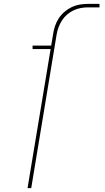

<svg xmlns="http://www.w3.org/2000/svg" viewBox="-20 -755 540 990"><path d="M122 215 241 -502H148V-520H244L254 -580Q257 -601 264 -621.5Q271 -642 283 -660.5Q295 -679 312.5 -694Q330 -709 350 -718.5Q370 -728 391.5 -731.5Q413 -735 433 -735H493V-717H433Q415 -717 396 -713.5Q377 -710 359 -701.5Q341 -693 325.5 -679.5Q310 -666 299.5 -649.5Q289 -633 282 -614.5Q275 -596 272 -577L141 215Z"/></svg>

Font: Iosevka SS18 Thin
Style: Italic
Weight: 100
Italic angle: -9°
Monospace: yes
Designer: Belleve Invis
Foundry: Belleve Invis
Version: Version 25.1.1; ttfautohint (v1.8.4)